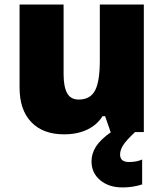

<svg xmlns="http://www.w3.org/2000/svg" viewBox="-20 -573 710 833"><path d="M460 0 436 -68.8H424.8Q400.9 -30.8 358.2 -10.5Q315.4 9.8 257.8 9.8Q166.5 9.8 115.7 -43.2Q64.9 -96.2 64.9 -192.9V-553.2H255.9V-251Q255.9 -196.8 271.2 -168.9Q286.6 -141.1 321.8 -141.1Q371.1 -141.1 392.1 -179.9Q413.1 -218.8 413.1 -311V-553.2H604V0ZM501 97.2Q501 129.9 539.1 129.9Q573.2 129.9 596.7 119.1V227.1Q556.2 240.2 511.7 240.2Q452.1 240.2 414.6 208.7Q377 177.2 377 127Q377 93.3 396.5 62.7Q416 32.2 461.9 0H565.9Q527.3 36.1 514.2 57.1Q501 78.1 501 97.2Z"/></svg>

Font: OpenSansExtrabold
Style: Regular
Weight: 800
Foundry: Ascender Corporation
Version: Version 1.10